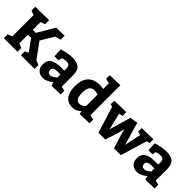

<svg xmlns="http://www.w3.org/2000/svg" viewBox="194 -1896 3026 3026"><g transform="rotate(45 1707.5 -382.5)"><path d="M35.2 -85 109.9 -115.2V-586.9L35.2 -617.2V-700.2L339.8 -705.1V-617.2L265.1 -586.9V-415H333L500 -700.2L685.1 -705.1V-617.2L589.8 -588.9L459 -371.1L645 -115.2L720.2 -85V0H415V-85L475.1 -115.2L337.9 -305.2H265.1V-115.2L339.8 -85V0H35.2Z M915.5 9.8Q842.3 9.8 801 -31Q759.8 -71.8 759.8 -147Q759.8 -232.9 821.3 -272.5Q882.8 -312 1000.5 -312H1070.8V-367.2Q1070.8 -440.4 993.7 -439.9Q970.7 -439.9 951.2 -436.5Q931.6 -433.1 920.2 -429.4Q908.7 -425.8 905.8 -424.8L890.6 -361.8H800.8L793.9 -509.8Q802.7 -512.7 837.2 -522.5Q871.6 -532.2 919.7 -541Q967.8 -549.8 1010.7 -549.8Q1087.9 -549.8 1133.3 -530.5Q1178.7 -511.2 1199.7 -468Q1220.7 -424.8 1220.7 -352.1V-105L1295.9 -86.9V-6.8L1095.7 0L1077.6 -64.9Q1077.6 -63 1051.8 -43Q1025.9 -22.9 989.7 -6.6Q953.6 9.8 915.5 9.8ZM963.9 -102.1Q987.8 -102.1 1011.2 -115Q1034.7 -127.9 1050.8 -141.8Q1066.9 -155.8 1070.8 -160.2V-227.1H1013.7Q955.6 -227.1 930.2 -211.4Q904.8 -195.8 904.8 -162.1Q904.8 -132.8 920.2 -117.4Q935.5 -102.1 963.9 -102.1Z M1565.4 9.8Q1462.4 9.8 1411.4 -60.1Q1360.4 -129.9 1360.4 -256.8Q1360.4 -399.9 1428.7 -474.9Q1497.1 -549.8 1633.3 -549.8Q1664.1 -549.8 1708.5 -540V-667L1628.4 -687V-767.1L1858.4 -774.9V-106.9L1938.5 -86.9V-6.8L1725.1 0L1716.3 -53.2Q1694.3 -30.8 1657.2 -10.5Q1620.1 9.8 1565.4 9.8ZM1630.4 -430.2Q1569.3 -430.2 1542.2 -387.2Q1515.1 -344.2 1515.1 -265.1Q1515.1 -188 1538.3 -148.9Q1561.5 -109.9 1611.3 -109.9Q1639.2 -109.9 1661.1 -122.3Q1683.1 -134.8 1695.8 -149.9Q1708.5 -165 1708.5 -167V-415Q1676.3 -430.2 1630.4 -430.2Z M2573.2 -455.1V-535.2L2829.1 -540V-455.1L2775.9 -442.9L2643.1 0H2490.2L2411.1 -254.9L2393.1 -333L2368.2 -224.1L2294.9 0H2143.1L2006.8 -440.9L1962.9 -455.1V-535.2L2225.1 -540V-455.1L2162.1 -442.9L2228 -162.1L2334 -522.9L2465.8 -544.9L2575.2 -162.1L2633.8 -439.9Z M3009.8 9.8Q2936.5 9.8 2895.3 -31Q2854 -71.8 2854 -147Q2854 -232.9 2915.5 -272.5Q2977.1 -312 3094.7 -312H3165V-367.2Q3165 -440.4 3087.9 -439.9Q3064.9 -439.9 3045.4 -436.5Q3025.9 -433.1 3014.4 -429.4Q3002.9 -425.8 3000 -424.8L2984.9 -361.8H2895L2888.2 -509.8Q2897 -512.7 2931.4 -522.5Q2965.8 -532.2 3013.9 -541Q3062 -549.8 3105 -549.8Q3182.1 -549.8 3227.5 -530.5Q3272.9 -511.2 3293.9 -468Q3314.9 -424.8 3314.9 -352.1V-105L3390.1 -86.9V-6.8L3189.9 0L3171.9 -64.9Q3171.9 -63 3146 -43Q3120.1 -22.9 3084 -6.6Q3047.9 9.8 3009.8 9.8ZM3058.1 -102.1Q3082 -102.1 3105.5 -115Q3128.9 -127.9 3145 -141.8Q3161.1 -155.8 3165 -160.2V-227.1H3107.9Q3049.8 -227.1 3024.4 -211.4Q2999 -195.8 2999 -162.1Q2999 -132.8 3014.4 -117.4Q3029.8 -102.1 3058.1 -102.1Z"/></g></svg>

Font: Kadwa
Style: Bold
Weight: 700
Designer: Sol Matas
Foundry: Sol Matas
Version: Version 1.001;PS 001.000;hotconv 1.0.70;makeotf.lib2.5.58329